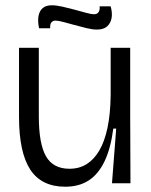

<svg xmlns="http://www.w3.org/2000/svg" viewBox="-20 -694 572 727"><path d="M227 13Q137 13 94.5 -52Q52 -117 52 -252V-513H127V-253Q127 -150 154 -102.5Q181 -55 243 -55Q280 -55 308 -72.5Q336 -90 356 -124Q376 -158 387 -210Q398 -262 399 -331V-513H473V-255L474 0H404L420 -207H409Q399 -131 375.5 -82.5Q352 -34 315.5 -10.5Q279 13 227 13ZM347 -582Q330 -582 307.5 -587.5Q285 -593 261.5 -599.5Q238 -606 219 -611Q200 -616 190 -616Q180 -616 174.5 -609Q169 -602 170 -587H128Q122 -615 126 -634.5Q130 -654 142.5 -664Q155 -674 176 -674Q193 -674 215.5 -669Q238 -664 262 -657.5Q286 -651 306 -645.5Q326 -640 336 -640Q348 -640 353.5 -648.5Q359 -657 357 -670H399Q406 -645 402.5 -625.5Q399 -606 385.5 -594Q372 -582 347 -582Z"/></svg>

Font: Bricolage Grotesque 72pt Light
Style: Regular
Weight: 300
Designer: Mathieu Triay
Foundry: Atelier Triay
Version: Version 1.001;gftools[0.9.33.dev8+g029e19f]